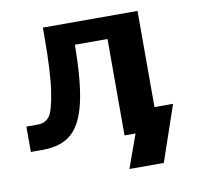

<svg xmlns="http://www.w3.org/2000/svg" viewBox="-71 -546 778 753"><g transform="rotate(-10 318.0 -169.5)"><path d="M16 0V-101H62Q91 -101 107.5 -122Q124 -143 135.5 -220Q147 -297 147 -440V-472H524V-89H598L522 133H385L433 0H389V-384H259Q258 -237 238.5 -154Q219 -71 177.5 -35.5Q136 0 64 0Z"/></g></svg>

Font: Coval
Style: Black
Weight: 1000
Foundry: Context Ltd
Version: Version 001.000